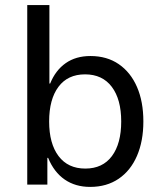

<svg xmlns="http://www.w3.org/2000/svg" viewBox="-20 -725 644 754"><path d="M334 9Q276 9 234 -20Q192 -49 169 -105H166V0H87V-705H174V-397H177Q198 -449 238 -477Q278 -505 335 -505Q400 -505 446.5 -473Q493 -441 518 -383.5Q543 -326 543 -248Q543 -171 518 -113Q493 -55 446 -23Q399 9 334 9ZM315 -63Q383 -63 419.5 -112Q456 -161 456 -248Q456 -335 419 -384Q382 -433 314 -433Q246 -433 209.5 -384Q173 -335 173 -248Q173 -161 210 -112Q247 -63 315 -63Z"/></svg>

Font: Nunito Sans 7pt SemiCondensed
Style: Regular
Weight: 400
Width: 4
Designer: Vernon Adams
Foundry: Vernon Adams
Version: Version 3.101;gftools[0.9.27]